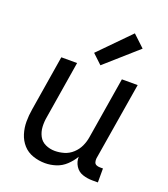

<svg xmlns="http://www.w3.org/2000/svg" viewBox="-142 -875 860 983"><g transform="rotate(20 288.0 -383.0)"><path d="M217 8Q247 8 276.5 -1.5Q306 -11 329.5 -33Q353 -55 369 -82Q368 -55 382.5 -32Q397 -9 422.5 -0.5Q448 8 476 8H506V-68H489Q478 -68 469.5 -72Q461 -76 458.5 -85.5Q456 -95 457 -105L527 -530H441L386 -194Q382 -169 371 -145Q360 -121 339.5 -102Q319 -83 293.5 -75.5Q268 -68 243 -68Q216 -68 192 -79Q168 -90 156 -113Q144 -136 142.5 -163Q141 -190 146 -217L197 -530H111L62 -229Q56 -194 56 -160Q56 -126 66 -94Q76 -62 97.5 -38Q119 -14 151 -3Q183 8 217 8ZM313 -560 487 -714 423 -774 261 -609Z"/></g></svg>

Font: Iosevka Sparkle
Style: Italic
Weight: 400
Italic angle: -9°
Designer: Belleve Invis
Foundry: Belleve Invis
Version: Version 4.5.0; ttfautohint (v1.8.3)